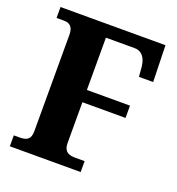

<svg xmlns="http://www.w3.org/2000/svg" viewBox="-130 -820 854 925"><g transform="rotate(20 297.0 -357.0)"><path d="M23 0H386V-56H335C296 -56 279 -73 279 -111V-319H500V-382H279V-650H426C456 -650 483 -632 489 -577L493 -527H566L561 -714H23V-658H63C89 -658 109 -644 109 -604V-109C109 -69 92 -56 52 -56H23Z"/></g></svg>

Font: Noto Serif Devanagari SemiCondensed ExtraBold
Style: Regular
Weight: 800
Width: 4
Designer: Universal Thirst, Indian Type Foundry and the Monotype Design Team
Foundry: Monotype Imaging Inc.
Version: Version 2.004